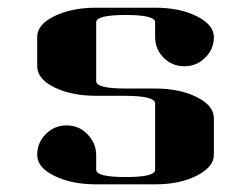

<svg xmlns="http://www.w3.org/2000/svg" viewBox="-20 -481 655 501"><path d="M77.1 -308.1V-384.8Q77.1 -417 122.1 -439Q167 -460.9 231 -460.9H384.8Q449.2 -460.9 493.7 -438.5Q538.1 -416 538.1 -384.3Q538.1 -353 515.6 -330.6Q493.2 -308.1 460.9 -308.1Q429.2 -308.1 407.2 -330.1Q384.8 -352.5 384.8 -384.8V-422.9Q384.8 -441.9 308.1 -441.9Q231 -441.9 231 -422.9V-269Q231 -250 308.1 -250H384.8Q449.2 -250 493.7 -227.5Q538.1 -205.1 538.1 -172.9V-77.1Q538.1 -45.4 493.2 -22.5Q448.7 0 384.8 0H231Q167 0 122.1 -22Q77.1 -43.9 77.1 -76.7Q77.1 -108.9 99.6 -131.3Q122.1 -153.8 153.8 -153.8Q186 -153.8 208 -130.9Q230.5 -107.9 231 -77.1V-38.1Q231 -19 308.1 -19Q384.8 -19 384.8 -38.1V-210.9Q384.8 -230.5 308.1 -231H231Q167 -231 122.1 -252.9Q77.1 -274.9 77.1 -308.1Z"/></svg>

Font: Hjet
Style: Regular
Weight: 400
Designer: T. Christopher White
Version: Version 1.2